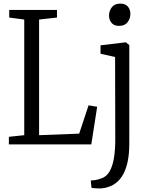

<svg xmlns="http://www.w3.org/2000/svg" viewBox="-20 -798 810 1061"><path d="M29 0V-42L114 -51V-690L31 -701V-743H295V-701L196 -690V-51L417.5 -59.5L469.5 -216L517 -208L484.5 0ZM541 243Q536 243.5 523.8 243.2Q511.5 243 500 242Q488.5 241 485.5 239L481.5 199Q489 199.5 504.8 197.2Q520.5 195 538.5 188.5Q568.5 179 585.5 149.2Q602.5 119.5 609.8 74.5Q617 29.5 617 -25.5L616 -483L535.5 -501V-547.5L673 -564H676L694.5 -548.5V-4.5Q694.5 57 684 102Q673.5 147 653.5 177.2Q633.5 207.5 605.2 223.5Q577 239.5 541 243ZM637.5 -655Q610.5 -655 596.5 -671.5Q582.5 -688 582.5 -712.5Q582.5 -737.5 597.8 -757.8Q613 -778 644.5 -778H645.5Q672.5 -778 686.5 -761.8Q700.5 -745.5 700.5 -720.5Q700.5 -696 685.2 -675.5Q670 -655 638.5 -655Z"/></svg>

Font: Merriweather 24pt SemiCondensed Light
Style: Regular
Weight: 300
Width: 4
Designer: Eben Sorkin
Foundry: Eben Sorkin
Version: Version 2.100